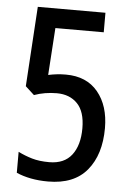

<svg xmlns="http://www.w3.org/2000/svg" viewBox="-52 -754 546 803"><g transform="rotate(5 220.5 -352.0)"><path d="M216 -442Q303 -442 350.5 -384.5Q398 -327 398 -233Q398 -122 343.5 -56Q289 10 180 10Q141 10 107.5 3.5Q74 -3 47 -15V-103Q75 -89 105.5 -80Q136 -71 178 -71Q241 -71 272.5 -112Q304 -153 304 -224Q304 -294 271.5 -327.5Q239 -361 185 -361Q160 -361 136 -357Q112 -353 90 -345L53 -379L74 -714H358V-632H155L142 -434Q161 -438 178.5 -440Q196 -442 216 -442Z"/></g></svg>

Font: Noto Sans Sinhala ExtraCondensed Medium
Style: Regular
Weight: 500
Width: 2
Designer: Jelle Bosma - Monotype Design Team
Foundry: Monotype Imaging Inc.
Version: Version 2.006; ttfautohint (v1.8.4.7-5d5b)